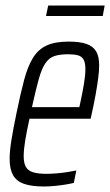

<svg xmlns="http://www.w3.org/2000/svg" viewBox="-20 -669 400 697"><path d="M139 8Q95 8 67.5 -1.5Q40 -11 27.5 -33Q15 -55 15 -92Q15 -121 21.5 -161Q28 -201 39 -254Q54 -328 67.5 -378.5Q81 -429 100 -459.5Q119 -490 149.5 -504Q180 -518 229 -518Q270 -518 294 -509.5Q318 -501 329 -482.5Q340 -464 340 -432Q340 -413 336.5 -385.5Q333 -358 327 -325Q321 -292 313 -256L309 -238H87Q77 -192 71.5 -159Q66 -126 66 -102Q66 -77 74 -63Q82 -49 100.5 -43.5Q119 -38 148 -38Q164 -38 183.5 -39.5Q203 -41 222.5 -44Q242 -47 257 -50L248 -5Q236 -2 217.5 1Q199 4 178.5 6Q158 8 139 8ZM96 -280H268L273 -303Q279 -331 284.5 -363Q290 -395 290 -418Q290 -442 283 -453.5Q276 -465 262 -468.5Q248 -472 228 -472Q197 -472 177.5 -465.5Q158 -459 144.5 -439Q131 -419 120.5 -381Q110 -343 96 -280ZM147 -611 155 -649H360L353 -611Z"/></svg>

Font: Saira ExtraCondensed Light
Style: Italic
Weight: 300
Width: 2
Italic angle: -12°
Designer: Hector Gatti with collaboration of the Omnibus-Type team
Foundry: Omnibus-Type
Version: Version 1.101